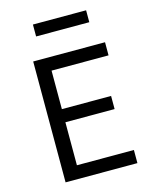

<svg xmlns="http://www.w3.org/2000/svg" viewBox="-131 -987 861 1074"><g transform="rotate(-15 300.0 -450.0)"><path d="M113 0V-700H529V-624H199V-401H484V-325H199V-76H529V0ZM165 -831V-900H473V-831Z"/></g></svg>

Font: CommitMono
Style: 450Regular
Weight: 450
Designer: Eigil Nikolajsen
Foundry: Eigil Nikolajsen
Version: Version 1.002